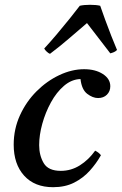

<svg xmlns="http://www.w3.org/2000/svg" viewBox="-20 -767 507 799"><path d="M201 12Q124 12 80.5 -36Q37 -84 37 -165Q37 -230 63 -287Q89 -344 132 -387Q175 -430 227 -454.5Q279 -479 330 -479Q377 -479 408 -459Q439 -439 439 -408Q439 -387 425 -373Q411 -359 388 -359Q366 -359 343 -376.5Q320 -394 315 -438Q278 -437 246.5 -410Q215 -383 192 -341Q169 -299 156 -252Q143 -205 143 -163Q143 -120 162 -88Q181 -56 233 -56Q276 -56 312.5 -79Q349 -102 376 -140Q392 -132 400 -121Q381 -87 353.5 -56.5Q326 -26 288.5 -7Q251 12 201 12ZM467 -559Q461 -553 454 -550Q447 -547 439 -545Q415 -577 389 -610Q363 -643 342 -671Q308 -642 268 -607.5Q228 -573 188 -543Q182 -545 174.5 -552Q167 -559 164 -565Q188 -591 216 -624Q244 -657 270 -689.5Q296 -722 312 -743Q329 -747 355 -747Q381 -747 397 -743Q406 -717 418 -684Q430 -651 443 -618Q456 -585 467 -559Z"/></svg>

Font: Castoro
Style: Italic
Weight: 400
Italic angle: -11°
Designer: John Hudson with Paul Hanslow, assisted by Kaja Sojewska.
Foundry: Tiro Typeworks Ltd.
Version: Version 2.04